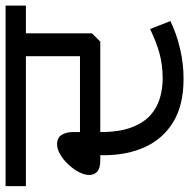

<svg xmlns="http://www.w3.org/2000/svg" viewBox="-22 -646 662 671"><g transform="rotate(-90 308.5 -311.0)"><path d="M368 0Q277 0 218 -35.5Q159 -71 130 -134Q101 -197 101 -280V-291H83Q55 -291 43.5 -302Q32 -313 32 -329Q32 -347 42.5 -366.5Q53 -386 69.5 -403.5Q86 -421 104.5 -431.5Q123 -442 139 -442Q163 -442 172.5 -425.5Q182 -409 182 -387V-362H447V-551H-7V-622H624V-551H527V-320L498 -291H182Q182 -223 199 -180Q216 -137 243 -114Q270 -91 303 -82Q336 -73 369 -73Q416 -73 456.5 -84Q497 -95 542 -117L570 -46Q524 -24 472.5 -12Q421 0 368 0Z"/></g></svg>

Font: ugurmukhi85
Style: Book
Weight: 400
Designer: Jelle Bosma - Monotype Design Team
Foundry: Monotype Imaging Inc.
Version: Version 2.003